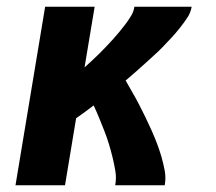

<svg xmlns="http://www.w3.org/2000/svg" viewBox="-20 -550 640 570"><path d="M26 0 114 -530H261L231 -350Q242 -360 253 -370Q264 -380 274.5 -390.5Q285 -401 295 -411.5Q305 -422 315 -433Q325 -444 334.5 -455.5Q344 -467 353 -479Q362 -491 369.5 -503.5Q377 -516 379 -530H549Q546 -512 535.5 -496.5Q525 -481 513.5 -466.5Q502 -452 489.5 -438.5Q477 -425 464 -411.5Q451 -398 437 -385.5Q423 -373 409.5 -360.5Q396 -348 381.5 -335.5Q367 -323 353 -311Q363 -293 373.5 -275Q384 -257 393.5 -238.5Q403 -220 412 -201.5Q421 -183 429.5 -164Q438 -145 445.5 -125.5Q453 -106 459 -85.5Q465 -65 469 -43.5Q473 -22 469 0H322Q326 -21 322.5 -42Q319 -63 314 -83.5Q309 -104 303 -123.5Q297 -143 289.5 -162Q282 -181 274.5 -199.5Q267 -218 258 -237Q245 -227 232 -217.5Q219 -208 206 -199L173 0Z"/></svg>

Font: Iosevka Curly Slab HvEx
Style: Italic
Weight: 900
Width: 7
Italic angle: -9°
Monospace: yes
Designer: Belleve Invis
Foundry: Belleve Invis
Version: Version 11.1.0; ttfautohint (v1.8.3)